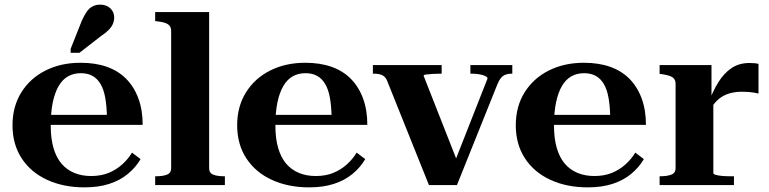

<svg xmlns="http://www.w3.org/2000/svg" viewBox="-20 -799 3320 829"><path d="M199 -257Q199 -201 211 -160Q223 -119 245.5 -92.5Q268 -66 300.5 -52.5Q333 -39 373 -39Q416 -39 449 -52.5Q482 -66 507.5 -89Q533 -112 550 -140L587 -112Q566 -76 532 -48Q498 -20 451.5 -5Q405 10 345 10Q254 10 183.5 -22.5Q113 -55 73.5 -115.5Q34 -176 34 -258Q34 -339 72 -400Q110 -461 176.5 -494.5Q243 -528 328 -528Q392 -528 441.5 -510.5Q491 -493 525 -458.5Q559 -424 577.5 -374Q596 -324 596 -260H159V-303H468L442 -288Q441 -340 434.5 -376.5Q428 -413 414 -436.5Q400 -460 379 -471.5Q358 -483 329 -483Q298 -483 274 -469.5Q250 -456 233.5 -428Q217 -400 208 -357.5Q199 -315 199 -257ZM333 -709Q343 -731 353.5 -747Q364 -763 379 -771Q394 -779 412 -779Q440 -779 456.5 -763Q473 -747 473 -724Q473 -709 467.5 -696Q462 -683 449.5 -670Q437 -657 417 -644L323 -571H285V-588Z M883 -747V-73Q883 -52 900.5 -45Q918 -38 946 -38H951V0H650V-38H656Q683 -38 701 -45Q719 -52 719 -73V-665Q719 -678 713.5 -686Q708 -694 696 -699Q684 -704 665 -706L650 -708V-747Z M1169 -257Q1169 -201 1181 -160Q1193 -119 1215.5 -92.5Q1238 -66 1270.5 -52.5Q1303 -39 1343 -39Q1386 -39 1419 -52.5Q1452 -66 1477.5 -89Q1503 -112 1520 -140L1557 -112Q1536 -76 1502 -48Q1468 -20 1421.5 -5Q1375 10 1315 10Q1224 10 1153.5 -22.5Q1083 -55 1043.5 -115.5Q1004 -176 1004 -258Q1004 -339 1042 -400Q1080 -461 1146.5 -494.5Q1213 -528 1298 -528Q1362 -528 1411.5 -510.5Q1461 -493 1495 -458.5Q1529 -424 1547.5 -374Q1566 -324 1566 -260H1129V-303H1438L1412 -288Q1411 -340 1404.5 -376.5Q1398 -413 1384 -436.5Q1370 -460 1349 -471.5Q1328 -483 1299 -483Q1268 -483 1244 -469.5Q1220 -456 1203.5 -428Q1187 -400 1178 -357.5Q1169 -315 1169 -257Z M2085 -460Q2085 -466 2074.5 -471Q2064 -476 2048 -478.5Q2032 -481 2015 -481H2011V-518H2192V-481H2189Q2175 -481 2163.5 -477Q2152 -473 2143.5 -463Q2135 -453 2128 -436L1953 0H1832L1652 -449Q1647 -462 1638.5 -469Q1630 -476 1619 -478.5Q1608 -481 1593 -481H1590V-518H1887V-481H1885Q1868 -481 1850.5 -480Q1833 -479 1821 -477.5Q1809 -476 1809 -472L1962 -83L1934 -76Z M2372 -257Q2372 -201 2384 -160Q2396 -119 2418.5 -92.5Q2441 -66 2473.5 -52.5Q2506 -39 2546 -39Q2589 -39 2622 -52.5Q2655 -66 2680.5 -89Q2706 -112 2723 -140L2760 -112Q2739 -76 2705 -48Q2671 -20 2624.5 -5Q2578 10 2518 10Q2427 10 2356.5 -22.5Q2286 -55 2246.5 -115.5Q2207 -176 2207 -258Q2207 -339 2245 -400Q2283 -461 2349.5 -494.5Q2416 -528 2501 -528Q2565 -528 2614.5 -510.5Q2664 -493 2698 -458.5Q2732 -424 2750.5 -374Q2769 -324 2769 -260H2332V-303H2641L2615 -288Q2614 -340 2607.5 -376.5Q2601 -413 2587 -436.5Q2573 -460 2552 -471.5Q2531 -483 2502 -483Q2471 -483 2447 -469.5Q2423 -456 2406.5 -428Q2390 -400 2381 -357.5Q2372 -315 2372 -257Z M3255 -523V-395Q3247 -397 3236 -399Q3225 -401 3211.5 -402Q3198 -403 3182 -403Q3160 -403 3140 -398.5Q3120 -394 3102.5 -384.5Q3085 -375 3070 -358.5Q3055 -342 3042 -318L3040 -357Q3058 -406 3082 -444.5Q3106 -483 3138.5 -505Q3171 -527 3216 -527Q3229 -527 3239 -526Q3249 -525 3255 -523ZM2828 0V-38H2833Q2860 -38 2878.5 -45Q2897 -52 2897 -73V-436Q2897 -450 2891 -458Q2885 -466 2873.5 -470.5Q2862 -475 2843 -478L2828 -480V-518H3052V-364L3060 -368V-52Q3060 -47 3070.5 -44Q3081 -41 3097 -39.5Q3113 -38 3129 -38H3149V0Z"/></svg>

Font: Roboto Serif 120pt Expanded SemiBold
Style: Regular
Weight: 600
Width: 7
Designer: Greg Gazdowicz
Foundry: Commercial Type
Version: Version 1.008